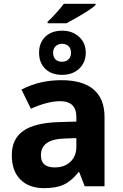

<svg xmlns="http://www.w3.org/2000/svg" viewBox="-20 -978 644 1008"><path d="M329.1 -856C412.6 -900.4 468.3 -936.5 481.9 -952.1V-958H314.9C307.6 -947.8 295.4 -933.1 278.3 -913.6C261.2 -894 245.1 -877.4 230 -863.8V-856ZM430.2 -702.1C430.2 -735.8 418.5 -763.2 395 -784.7C371.6 -806.2 341.8 -816.9 306.2 -816.9C269.5 -816.9 240.2 -806.6 218.3 -785.6C196.3 -764.6 185.1 -736.3 185.1 -701.2C185.1 -665.5 196.3 -637.2 218.3 -616.2C240.2 -595.2 269.5 -585 306.2 -585C342.8 -585 372.6 -595.7 395.5 -617.2C418.5 -638.7 430.2 -667 430.2 -702.1ZM353 -701.2C353 -671.9 333.5 -653.8 306.2 -653.8C274.9 -653.8 258.8 -671.9 258.8 -701.2C258.8 -730.5 278.8 -748 306.2 -748C333.5 -748 353 -730.5 353 -701.2ZM528.8 0V-363.8C528.8 -494.1 448.2 -557.1 301.8 -557.1C225.1 -557.1 155.8 -540.5 92.8 -507.8L142.1 -407.2C201.2 -433.6 252.4 -446.8 295.9 -446.8C352.5 -446.8 380.9 -418.9 380.9 -363.8V-339.8L286.1 -336.9C122.6 -331.1 42 -278.8 42 -163.1C42 -107.9 57.1 -64.9 87.4 -35.2C117.2 -5.4 158.7 9.8 210.9 9.8C253.4 9.8 288.1 3.9 314.9 -8.8C341.3 -21 367.2 -42.5 392.1 -74.2H396L424.8 0ZM380.9 -208C380.9 -175.3 370.6 -148.9 350.1 -128.9C329.1 -108.9 301.8 -99.1 267.1 -99.1C218.8 -99.1 194.8 -120.1 194.8 -162.1C194.8 -220.7 236.8 -248.5 323.2 -251L380.9 -252.9Z"/></svg>

Font: Noto Reveo Sans
Style: Bold
Weight: 700
Designer: Monotype Design team
Foundry: Monotype Imaging Inc.
Version: Version 1.04